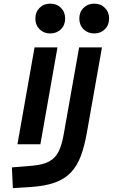

<svg xmlns="http://www.w3.org/2000/svg" viewBox="-20 -771 626 1026"><path d="M48.8 234.4 43.5 123.5 150.9 114.7Q210 109.9 243.4 91.3Q276.9 72.8 293.7 37.8Q310.5 2.9 319.8 -49.8L402.8 -517.6H524.9L444.8 -65.4Q432.1 7.8 412.4 61.3Q392.6 114.7 359.4 150.1Q326.2 185.5 273.4 204.6Q220.7 223.6 141.6 228.5ZM73.2 0 164.6 -517.6H287.1L195.8 0ZM248.5 -592.3Q213.9 -592.3 191.4 -614.7Q168.9 -637.2 168.9 -671.9Q168.9 -706.5 191.4 -729Q213.9 -751.5 248.5 -751.5Q283.2 -751.5 305.7 -729Q328.1 -706.5 328.1 -671.9Q328.1 -637.2 305.7 -614.7Q283.2 -592.3 248.5 -592.3ZM483.4 -592.3Q449.2 -592.3 426.5 -614.7Q403.8 -637.2 403.8 -671.9Q403.8 -706.5 426.5 -729Q449.2 -751.5 483.4 -751.5Q518.1 -751.5 540.5 -729Q563 -706.5 563 -671.9Q563 -637.2 540.5 -614.7Q518.1 -592.3 483.4 -592.3Z"/></svg>

Font: Cascadia Mono NF SemiBold
Style: Italic
Weight: 600
Italic angle: -10°
Monospace: yes
Designer: Aaron Bell
Foundry: Saja Typeworks
Version: Version 2404.023; ttfautohint (v1.8.4)